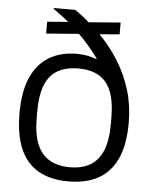

<svg xmlns="http://www.w3.org/2000/svg" viewBox="-53 -767 650 823"><g transform="rotate(5 272.5 -355.5)"><path d="M271 12Q195 12 143 -17.5Q91 -47 64.5 -107.5Q38 -168 38 -262Q38 -354 64.5 -414.5Q91 -475 141 -505.5Q191 -536 262 -536Q285 -536 305.5 -532Q326 -528 345 -521L347 -523Q328 -549 307 -574Q286 -599 262 -622L122 -611V-662L212 -669Q195 -683 178 -695.5Q161 -708 144 -720L147 -723H237Q248 -716 258.5 -708Q269 -700 279 -692Q289 -684 299 -675L436 -686V-635L350 -628Q399 -578 434 -521Q469 -464 488.5 -399Q508 -334 508 -262Q508 -166 480 -105.5Q452 -45 399.5 -16.5Q347 12 271 12ZM273 -49Q325 -49 360.5 -70Q396 -91 414 -134.5Q432 -178 432 -250V-274Q432 -346 414 -390Q396 -434 360.5 -454Q325 -474 273 -474Q221 -474 185 -454Q149 -434 131 -390Q113 -346 113 -274V-250Q113 -179 131 -135Q149 -91 185 -70Q221 -49 273 -49Z"/></g></svg>

Font: Archivo SemiBold Light
Style: Regular
Weight: 300
Version: Version 2.001